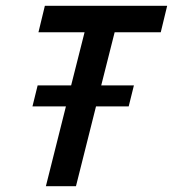

<svg xmlns="http://www.w3.org/2000/svg" viewBox="-20 -645 599 665"><path d="M138.9 0 208.3 -276.4H92.4L110.4 -349.3H226.4L272.9 -533.3H113.2L135.4 -625H559L536.8 -533.3H377.1L330.6 -349.3H443.8L425.7 -276.4H312.5L243.1 0Z"/></svg>

Font: Afacad Medium
Style: Italic
Weight: 500
Italic angle: -14°
Designer: Kristian Moeller
Foundry: Dicotype
Version: Version 1.000; ttfautohint (v1.8.4.7-5d5b)